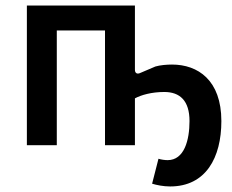

<svg xmlns="http://www.w3.org/2000/svg" viewBox="-20 -524 839 693"><path d="M594 149C723 149 779 45 779 -87C779 -235 694 -291 601 -291C582 -291 558 -289 541 -284L487 -261C475 -255 467 -260 467 -272V-504H77V0H185V-414H359V0H467V-169C489 -181 527 -192 573 -192C629 -192 664 -161 664 -87C664 -18 645 54 585 54C575 54 561 52 552 49L529 139C545 144 570 149 594 149Z"/></svg>

Font: Finlandica Medium
Style: Regular
Weight: 500
Designer: Niklas Ekholm, Juho Hiilivirta, Jaakko Suomalainen
Foundry: Helsinki Type Studio
Version: Version 2.000;Glyphs 3.2 (3202)